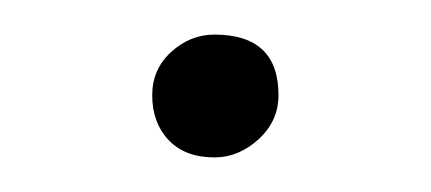

<svg xmlns="http://www.w3.org/2000/svg" viewBox="-20 -79 249 111"><path d="M104 12Q87 12 77.5 2Q68 -8 68 -24Q68 -39 79 -49Q90 -59 104 -59Q141 -59 141 -24Q141 -9 129.5 1.5Q118 12 104 12Z"/></svg>

Font: Petrona ExtraLight
Style: Regular
Weight: 200
Designer: Ringo R. Seeber
Foundry: Ringo R. Seeber
Version: Version 2.001; ttfautohint (v1.8.3)